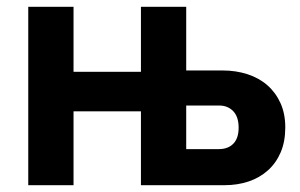

<svg xmlns="http://www.w3.org/2000/svg" viewBox="-20 -544 882 564"><path d="M63 -524H196V-333H394V-524H527V-337H634Q673 -337 707 -326Q741 -315 765.5 -293.5Q790 -272 804 -241Q818 -210 818 -170Q818 -128 804.5 -96.5Q791 -65 767 -43.5Q743 -22 710.5 -11Q678 0 639 0H394V-217H196V0H63ZM623 -106Q650 -106 665.5 -122Q681 -138 681 -169Q681 -201 665 -217.5Q649 -234 624 -234H527V-106Z"/></svg>

Font: PTCRaleway
Style: Bold
Weight: 700
Designer: Matt McInerney, Pablo Impallari, Rodrigo Fuenzalida
Foundry: Matt McInerney, Pablo Impallari, Rodrigo Fuenzalida
Version: Version 3.000g; ttfautohint (v1.5) -l 8 -r 28 -G 28 -x 14 -D